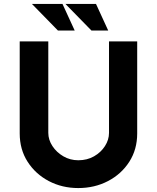

<svg xmlns="http://www.w3.org/2000/svg" viewBox="-20 -946 796 974"><path d="M225 -272Q225 -237 246 -205Q267 -173 301.5 -153Q336 -133 377 -133Q422 -133 457 -153Q492 -173 512.5 -205Q533 -237 533 -272V-736H676V-269Q676 -188 636 -125.5Q596 -63 528 -27.5Q460 8 377 8Q295 8 227.5 -27.5Q160 -63 120 -125.5Q80 -188 80 -269V-736H225ZM142 -926H297L359 -791H274ZM312 -926H467L529 -791H444Z"/></svg>

Font: Reem Kufi
Style: Bold
Weight: 700
Designer: Khaled Hosny
Version: Version 1.001